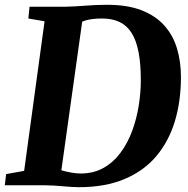

<svg xmlns="http://www.w3.org/2000/svg" viewBox="-30 -771 783 799"><path d="M93 -743H242.5Q283.5 -744 326.8 -747.5Q370 -751 412.5 -751Q498 -751.5 557.5 -728.8Q617 -706 653.5 -665.2Q690 -624.5 706.5 -569.5Q723 -514.5 723 -450.5Q723 -350.5 697.8 -266.8Q672.5 -183 620.5 -121.2Q568.5 -59.5 488 -25.8Q407.5 8 297.5 8Q284.5 8 267 6.8Q249.5 5.5 230.5 4Q211.5 2.5 192.5 1.2Q173.5 0 157 0H-10L-4.5 -46.5L70.5 -60L155.5 -682.5L88 -694ZM220.5 -28 207.5 -70.5Q209.5 -67.5 226.2 -62.2Q243 -57 265.2 -53Q287.5 -49 305.5 -49Q360 -49 401.2 -72.5Q442.5 -96 472 -136Q501.5 -176 520 -226.2Q538.5 -276.5 547.2 -330.8Q556 -385 556 -437Q556 -505.5 546.5 -554.5Q537 -603.5 517.5 -634.2Q498 -665 467.5 -679.5Q437 -694 395 -694Q370.5 -694 352.8 -691.5Q335 -689 323.2 -685Q311.5 -681 304 -677L315.5 -705.5Z"/></svg>

Font: Merriweather 28pt ExtraBold
Style: Italic
Weight: 800
Italic angle: -7.8°
Version: Version 2.101